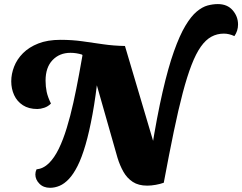

<svg xmlns="http://www.w3.org/2000/svg" viewBox="-20 -882 1169 927"><path d="M770.7 0.3 711.3 -154.7Q738 -320.7 765 -438.2Q792 -555.7 819.7 -633.5Q847.3 -711.3 875 -757.5Q902.7 -803.7 929.8 -826.2Q957 -848.7 982.3 -855.5Q1007.7 -862.3 1031.7 -862.3Q1077.7 -862.3 1103.5 -832.3Q1129.3 -802.3 1129.3 -763.7Q1129.3 -733 1111.7 -707.7Q1085.7 -719.7 1061 -719.7Q1028 -719.7 1000.7 -704.8Q973.3 -690 949.7 -656.7Q926 -623.3 904.7 -568.2Q883.3 -513 862.3 -433.5Q841.3 -354 819 -246.5Q796.7 -139 770.7 0.3ZM221.7 24.7Q189.7 24.7 170.2 4.8Q150.7 -15 150.7 -39.7Q150.7 -52.3 156.3 -64.3Q189.3 -67.7 215.8 -93.7Q242.3 -119.7 263.7 -163.5Q285 -207.3 302.3 -264.2Q319.7 -321 334.2 -386.5Q348.7 -452 361.5 -521.7Q374.3 -591.3 386.3 -660L454.7 -532.3Q442.7 -417.3 426.8 -331.2Q411 -245 393 -183.2Q375 -121.3 354.7 -81Q334.3 -40.7 312.5 -17.7Q290.7 5.3 267.8 15Q245 24.7 221.7 24.7ZM160.3 -355.7Q118.7 -355.7 90.5 -374Q62.3 -392.3 48.3 -422.8Q34.3 -453.3 34.3 -489.3Q34.3 -525 48.2 -560.5Q62 -596 91 -625.2Q120 -654.3 164.8 -672Q209.7 -689.7 272 -689.7Q329 -689.7 379 -682.5Q429 -675.3 478.8 -668.2Q528.7 -661 583.3 -660L497.7 -568L381.3 -609.3L376.3 -618.3Q348.7 -627 320.3 -627Q267.3 -627 233.7 -591.8Q200 -556.7 200 -492.7Q200 -464.3 205.3 -438.8Q210.7 -413.3 226 -382Q212.3 -368 193.8 -361.8Q175.3 -355.7 160.3 -355.7ZM690.7 14.3Q648.7 14.3 621 -3.8Q593.3 -22 576 -52.5Q558.7 -83 547.3 -120.3L447 -472.3L372.3 -660H583.3L724.3 -184.7L770.7 0.3Q754.3 6.3 732.2 10.3Q710 14.3 690.7 14.3Z"/></svg>

Font: Sansita Swashed Light
Style: Regular
Weight: 300
Designer: Pablo Cosgaya
Foundry: Omnibus-Type
Version: Version 1.003